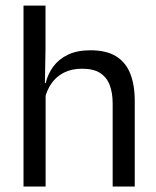

<svg xmlns="http://www.w3.org/2000/svg" viewBox="-20 -683 573 703"><path d="M392.5 0V-303.7Q392.5 -343 381.7 -371.5Q371 -399.9 346.7 -415.7Q322.3 -431.4 280.6 -431.4Q242 -431.4 213.9 -417Q185.9 -402.5 168.6 -377.8Q151.3 -353.1 144.3 -321.6L126.6 -378.9H147.4Q155.1 -412.1 175.1 -439.3Q195.1 -466.5 228.8 -482.7Q262.5 -498.9 311 -498.9Q369.2 -498.9 404.7 -477.1Q440.3 -455.2 456.8 -413.8Q473.4 -372.3 473.4 -312.6V0ZM66.1 0V-662.5H146.6V-503.7L144.2 -363.3L147 -357.1V0Z"/></svg>

Font: Anek Gurmukhi Medium
Style: Regular
Weight: 500
Designer: Sarang Kulkarni (Gurmukhi), Yesha Goshar (Latin)
Foundry: Ek Type
Version: Version 1.003